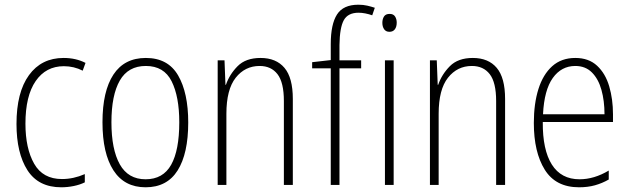

<svg xmlns="http://www.w3.org/2000/svg" viewBox="-20 -785 2671 815"><path d="M240 10Q143 10 96.5 -62.5Q50 -135 50 -259Q50 -393 103 -466Q156 -539 250 -539Q302 -539 343 -518L331 -485Q294 -504 251 -504Q175 -504 131.5 -441Q88 -378 88 -260Q88 -155 125 -90Q162 -25 243 -25Q292 -25 340 -46V-11Q320 -1 293.5 4.5Q267 10 240 10Z M779 -265Q779 -133 734 -61.5Q689 10 598 10Q508 10 461.5 -62Q415 -134 415 -266Q415 -398 461.5 -468.5Q508 -539 599 -539Q693 -539 736 -465Q779 -391 779 -265ZM453 -266Q453 -151 488.5 -87.5Q524 -24 598 -24Q672 -24 706.5 -85.5Q741 -147 741 -266Q741 -375 708.5 -440Q676 -505 599 -505Q524 -505 488.5 -443Q453 -381 453 -266Z M1086 -539Q1152 -539 1187.5 -497Q1223 -455 1223 -365V0H1185V-356Q1185 -435 1158 -470Q1131 -505 1082 -505Q1020 -505 980.5 -455Q941 -405 941 -302V0H904V-529H933L937 -425H939Q954 -469 988.5 -504Q1023 -539 1086 -539Z M1513 -495H1421V0H1384V-495H1305V-521L1384 -530V-598Q1384 -682 1410.5 -723.5Q1437 -765 1501 -765Q1522 -765 1539 -761Q1556 -757 1571 -752L1560 -720Q1546 -725 1531 -728Q1516 -731 1502 -731Q1457 -731 1439.5 -699.5Q1422 -668 1421 -594V-529H1513Z M1634 -726Q1650 -726 1657 -715Q1664 -704 1664 -689Q1664 -671 1656 -660.5Q1648 -650 1633 -650Q1618 -650 1610.5 -661Q1603 -672 1603 -688Q1603 -704 1610 -715Q1617 -726 1634 -726ZM1651 -529V0H1614V-529Z M1987 -539Q2053 -539 2088.5 -497Q2124 -455 2124 -365V0H2086V-356Q2086 -435 2059 -470Q2032 -505 1983 -505Q1921 -505 1881.5 -455Q1842 -405 1842 -302V0H1805V-529H1834L1838 -425H1840Q1855 -469 1889.5 -504Q1924 -539 1987 -539Z M2422 -539Q2479 -539 2514.5 -506Q2550 -473 2566 -418.5Q2582 -364 2582 -300V-267H2284Q2283 -149 2322.5 -86.5Q2362 -24 2440 -24Q2502 -24 2564 -61V-23Q2536 -7 2505.5 1.5Q2475 10 2438 10Q2339 10 2292.5 -64.5Q2246 -139 2246 -263Q2246 -345 2265.5 -407Q2285 -469 2324 -504Q2363 -539 2422 -539ZM2422 -505Q2363 -505 2326.5 -454Q2290 -403 2285 -300H2546Q2546 -357 2533 -403.5Q2520 -450 2492.5 -477.5Q2465 -505 2422 -505Z"/></svg>

Font: Noto Sans Khmer UI Condensed ExtraLight
Style: Regular
Weight: 200
Width: 3
Designer: Danh Hong and the Monotype Design Team
Foundry: Monotype Imaging Inc.
Version: Version 2.002; ttfautohint (v1.8.4.7-5d5b)